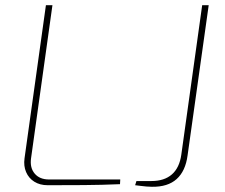

<svg xmlns="http://www.w3.org/2000/svg" viewBox="-20 -710 863 736"><path d="M181 -690 99 -103Q94 -67 113 -44.5Q132 -22 168 -22H441L440 -4Q370 -1 300.5 -0.5Q231 0 163 0Q133 0 111.5 -13.5Q90 -27 80 -50.5Q70 -74 74 -103L156 -690ZM780 -690 699 -114Q691 -54 657 -23.5Q623 7 562 6Q553 6 541.5 5Q530 4 518.5 2.5Q507 1 498 0L503 -16H560Q610 -16 639 -41.5Q668 -67 675 -117L755 -690Z"/></svg>

Font: Exo 2 Thin
Style: Italic
Weight: 250
Italic angle: -8°
Designer: Natanael Gama
Foundry: Natanael Gama
Version: Version 2.010